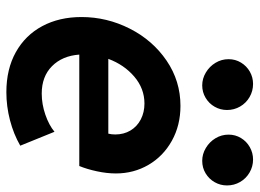

<svg xmlns="http://www.w3.org/2000/svg" viewBox="-124 -670 803 594"><g transform="rotate(90 277.0 -373.5)"><path d="M33.2 -224.6Q33.2 -303.2 69.1 -374Q105 -444.8 168 -487.8Q231 -530.8 308.1 -530.8Q368.2 -530.8 416 -504.2Q463.9 -477.5 490.5 -431.9Q517.1 -386.2 517.1 -331.1Q517.1 -303.2 510.5 -272.5Q503.9 -241.7 494.1 -217.8H149.4Q153.3 -165 185.3 -133.3Q217.3 -101.6 270 -101.6Q302.7 -101.6 335.2 -112.8Q367.7 -124 388.2 -141.1L431.2 -35.2Q395.5 -14.6 352.5 -3.4Q309.6 7.8 265.6 7.8Q194.3 7.8 141.8 -21.5Q89.4 -50.8 61.3 -103.3Q33.2 -155.8 33.2 -224.6ZM394 -307.6Q396.5 -317.4 396.5 -329.1Q396.5 -355.5 384.3 -376Q372.1 -396.5 350.1 -408Q328.1 -419.4 300.8 -419.4Q254.4 -419.4 217.5 -387.9Q180.7 -356.4 162.6 -307.6ZM397 -679.7Q397 -700.7 407.5 -718Q418 -735.4 435.8 -745.4Q453.6 -755.4 474.1 -755.4Q495.6 -755.4 514.2 -744.6Q532.7 -733.9 543.5 -715.3Q554.2 -696.8 554.2 -674.8Q554.2 -654.3 544.2 -636.7Q534.2 -619.1 516.8 -608.6Q499.5 -598.1 478 -598.1Q457 -598.1 438.2 -609.4Q419.4 -620.6 408.2 -639.2Q397 -657.7 397 -679.7ZM163.6 -679.7Q163.6 -700.7 174.1 -718Q184.6 -735.4 202.1 -745.4Q219.7 -755.4 240.2 -755.4Q262.2 -755.4 280.8 -744.6Q299.3 -733.9 310.1 -715.3Q320.8 -696.8 320.8 -674.8Q320.8 -654.3 310.8 -636.7Q300.8 -619.1 283.2 -608.6Q265.6 -598.1 244.6 -598.1Q223.6 -598.1 204.8 -609.4Q186 -620.6 174.8 -639.2Q163.6 -657.7 163.6 -679.7Z"/></g></svg>

Font: Reddit Sans Fudge
Style: Bold
Weight: 700
Italic angle: -11.25°
Designer: Stephen Hutchings
Version: Version 1.013